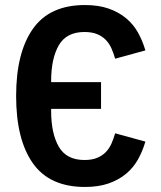

<svg xmlns="http://www.w3.org/2000/svg" viewBox="-20 -730 640 762"><path d="M183 -298V-289Q183 -200 213.5 -147.5Q244 -95 315 -95Q345 -95 365.5 -103.5Q386 -112 400 -126.5Q414 -141 422.5 -160.5Q431 -180 437 -201L557 -168Q546 -130 527.5 -97Q509 -64 480 -40Q451 -16 411 -2Q371 12 317 12Q177 12 110.5 -82Q44 -176 44 -349Q44 -521 110.5 -615.5Q177 -710 317 -710Q371 -710 411 -696Q451 -682 480 -658Q509 -634 527.5 -601Q546 -568 557 -530L437 -497Q431 -518 422.5 -537.5Q414 -557 400 -571.5Q386 -586 365.5 -594.5Q345 -603 315 -603Q244 -603 213.5 -550.5Q183 -498 183 -409V-404H381V-298Z"/></svg>

Font: IBM Plex Mono SemiBold
Style: Regular
Weight: 600
Monospace: yes
Designer: Mike Abbink, Paul van der Laan, Pieter van Rosmalen
Foundry: Bold Monday
Version: Version 2.3